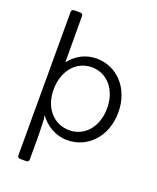

<svg xmlns="http://www.w3.org/2000/svg" viewBox="-159 -774 873 1067"><g transform="rotate(20 277.5 -240.5)"><path d="M301.8 -470.7C234.4 -470.7 181.6 -438.5 144.5 -391.6L143.6 -664.1C143.6 -674.8 137.7 -679.7 127.9 -679.7H91.8C82 -679.7 76.2 -673.8 76.2 -664.1V183.6C76.2 193.4 82 199.2 91.8 199.2H127.9C137.7 199.2 143.6 193.4 143.6 183.6V38.1L140.6 -52.7L136.7 -76.2C174.8 -24.4 230.5 11.7 301.8 11.7C420.9 11.7 516.6 -85.9 516.6 -230.5C516.6 -374 420.9 -470.7 301.8 -470.7ZM293 -43.9C201.2 -43.9 134.8 -119.1 134.8 -226.6C134.8 -337.9 201.2 -416 293 -416C384.8 -416 450.2 -339.8 450.2 -230.5C450.2 -121.1 384.8 -43.9 293 -43.9Z"/></g></svg>

Font: Ed Sans Neue Light
Style: Regular
Weight: 300
Designer: Stephen Hutchings
Version: Version 1.004;PS 001.004;hotconv 1.0.88;makeotf.lib2.5.64775